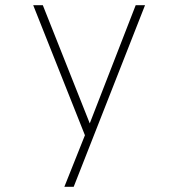

<svg xmlns="http://www.w3.org/2000/svg" viewBox="-20 -520 690 740"><path d="M228 200 313 -13V5.5H309L108 -500H145L331.5 -30.5H320.5L503 -500H539L264 200Z"/></svg>

Font: Trispace Thin
Style: Regular
Weight: 100
Designer: Tyler Finck
Foundry: Etcetera Type Company
Version: Version 1.210